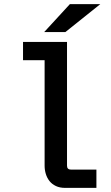

<svg xmlns="http://www.w3.org/2000/svg" viewBox="-20 -930 540 934"><path d="M306 -726V-124Q306 -105 325 -105H449V-16H297Q271 -16 252 -25Q233 -34 221 -49Q209 -64 203 -83.5Q197 -103 197 -124V-637H92V-726ZM320 -910H468L298 -774H195Z"/></svg>

Font: D2Coding ligature
Style: Bold
Weight: 700
Monospace: yes
Designer: Yong-Rak Park; Jeong-Hwan Yoon; Sang-Min Lee;
Foundry: NHN Corporation
Version: Version 1.3.2; Build 20180524